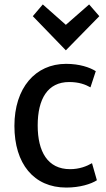

<svg xmlns="http://www.w3.org/2000/svg" viewBox="-20 -832 480 866"><path d="M173 -812 277 -720 382 -812 428 -759 277 -605 128 -759ZM417 -19C391 -2 340 14 279 14C132 14 45 -94 45 -264C45 -435 139 -544 278 -544C339 -544 385 -528 412 -511C408 -500 392 -449 388 -438C365 -451 336 -462 292 -462C195 -462 150 -386 150 -266C150 -148 195 -69 296 -69C338 -69 371 -82 395 -96Z"/></svg>

Font: Repo Medium
Style: Regular
Weight: 500
Designer: Stefan Peev
Foundry: Context Ltd
Version: Version 1.502